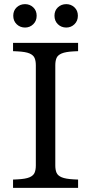

<svg xmlns="http://www.w3.org/2000/svg" viewBox="-20 -907 440 927"><path d="M43 0V-40L64 -41Q104 -43 122.5 -51Q141 -59 147 -73Q153 -87 153 -108V-592Q153 -613 147 -627Q141 -641 122.5 -649Q104 -657 64 -659L43 -660V-700H357V-660L336 -659Q297 -657 278 -649Q259 -641 253 -627Q247 -613 247 -592V-108Q247 -87 253 -73Q259 -59 278 -51Q297 -43 336 -41L357 -40V0ZM300 -774Q276 -774 259.5 -790Q243 -806 243 -831Q243 -856 259.5 -871.5Q276 -887 300 -887Q323 -887 339.5 -871.5Q356 -856 356 -831Q356 -806 339.5 -790Q323 -774 300 -774ZM101 -774Q77 -774 60.5 -790Q44 -806 44 -831Q44 -856 60.5 -871.5Q77 -887 101 -887Q124 -887 140.5 -871.5Q157 -856 157 -831Q157 -806 140.5 -790Q124 -774 101 -774Z"/></svg>

Font: Hedvig Letters Serif 12pt
Style: Regular
Weight: 400
Designer: Alexander Örn & Tor Weibull
Foundry: Kanon Foundry
Version: Version 1.000; ttfautohint (v1.8.4.7-5d5b)